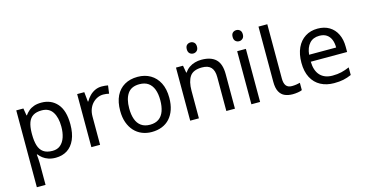

<svg xmlns="http://www.w3.org/2000/svg" viewBox="-93 -1185 3587 1873"><g transform="rotate(-15 1700.5 -248.5)"><path d="M340 -546Q439 -546 499.5 -477Q560 -408 560 -269Q560 -178 532.5 -115.5Q505 -53 455.5 -21.5Q406 10 339 10Q298 10 266 -1Q234 -12 211.5 -29.5Q189 -47 173 -68H167Q169 -51 171 -25Q173 1 173 20V240H85V-536H157L169 -463H173Q189 -486 211.5 -505Q234 -524 265.5 -535Q297 -546 340 -546ZM324 -472Q270 -472 237 -451.5Q204 -431 189 -390Q174 -349 173 -286V-269Q173 -203 187 -157Q201 -111 234.5 -87Q268 -63 326 -63Q375 -63 406.5 -90Q438 -117 453.5 -163.5Q469 -210 469 -270Q469 -362 433.5 -417Q398 -472 324 -472Z M950 -546Q965 -546 982.5 -544.5Q1000 -543 1013 -540L1002 -459Q989 -462 973.5 -464Q958 -466 944 -466Q913 -466 885 -453Q857 -440 835 -416.5Q813 -393 800.5 -360Q788 -327 788 -286V0H700V-536H772L782 -438H786Q803 -468 827 -492.5Q851 -517 882 -531.5Q913 -546 950 -546Z M1559 -269Q1559 -202 1541.5 -150.5Q1524 -99 1491.5 -63Q1459 -27 1412.5 -8.5Q1366 10 1309 10Q1256 10 1211 -8.5Q1166 -27 1133 -63Q1100 -99 1081.5 -150.5Q1063 -202 1063 -269Q1063 -358 1093 -419.5Q1123 -481 1179 -513.5Q1235 -546 1312 -546Q1385 -546 1440.5 -513.5Q1496 -481 1527.5 -419.5Q1559 -358 1559 -269ZM1154 -269Q1154 -206 1170.5 -159.5Q1187 -113 1222 -88Q1257 -63 1311 -63Q1365 -63 1400 -88Q1435 -113 1451.5 -159.5Q1468 -206 1468 -269Q1468 -333 1451 -378Q1434 -423 1399.5 -447.5Q1365 -472 1310 -472Q1228 -472 1191 -418Q1154 -364 1154 -269Z M1898 -737Q1918 -737 1933.5 -723.5Q1949 -710 1949 -681Q1949 -653 1933.5 -639Q1918 -625 1898 -625Q1876 -625 1861 -639Q1846 -653 1846 -681Q1846 -710 1861 -723.5Q1876 -737 1898 -737ZM1956 -546Q2052 -546 2101 -499.5Q2150 -453 2150 -349V0H2063V-343Q2063 -408 2034 -440Q2005 -472 1943 -472Q1854 -472 1820 -422Q1786 -372 1786 -278V0H1698V-536H1769L1782 -463H1787Q1805 -491 1831.5 -509.5Q1858 -528 1890 -537Q1922 -546 1956 -546Z M2404 -536V0H2316V-536ZM2361 -737Q2381 -737 2396.5 -723.5Q2412 -710 2412 -681Q2412 -653 2396.5 -639Q2381 -625 2361 -625Q2339 -625 2324 -639Q2309 -653 2309 -681Q2309 -710 2324 -723.5Q2339 -737 2361 -737Z M2732 10Q2688 10 2653.5 -4.5Q2619 -19 2599 -55.5Q2579 -92 2579 -157V-714H2668V-165Q2668 -117 2686.5 -93Q2705 -69 2745 -69Q2767 -69 2790.5 -72.5Q2814 -76 2827 -80V-6Q2813 1 2785.5 5.5Q2758 10 2732 10Z M3129 -546Q3198 -546 3247.5 -516Q3297 -486 3323.5 -431.5Q3350 -377 3350 -304V-251H2983Q2985 -160 3029.5 -112.5Q3074 -65 3154 -65Q3205 -65 3244.5 -74.5Q3284 -84 3326 -102V-25Q3285 -7 3245 1.5Q3205 10 3150 10Q3074 10 3015.5 -21Q2957 -52 2924.5 -113.5Q2892 -175 2892 -264Q2892 -352 2921.5 -415Q2951 -478 3004.5 -512Q3058 -546 3129 -546ZM3128 -474Q3065 -474 3028.5 -433.5Q2992 -393 2985 -321H3258Q3258 -367 3244 -401Q3230 -435 3201.5 -454.5Q3173 -474 3128 -474Z"/></g></svg>

Font: ukannada25
Style: Book
Weight: 400
Designer: Jelle Bosma - Monotype Design Team
Foundry: Monotype Imaging Inc.
Version: Version 2.003